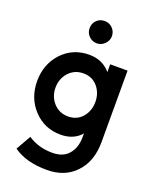

<svg xmlns="http://www.w3.org/2000/svg" viewBox="-169 -824 912 1132"><g transform="rotate(20 286.5 -258.0)"><path d="M358 -659Q358 -688 337 -709Q317 -729 288 -729Q258 -729 238 -709Q218 -689 218 -659Q218 -630 238 -610Q259 -589 288 -589Q316 -589 337 -610Q358 -631 358 -659ZM276 -396Q331 -396 365 -357Q399 -317 399 -261Q399 -205 365 -165Q331 -126 276 -126Q221 -126 185 -165Q149 -205 149 -261Q149 -317 185 -357Q221 -396 276 -396ZM271 -511Q169 -511 101 -439Q34 -366 34 -261Q34 -155 101 -83Q169 -10 271 -10Q345 -10 391 -55Q393 -58 395 -60Q397 -62 399 -65V-41Q399 25 364 66Q330 107 262 107Q175 107 109 63L56 156Q135 213 267 213Q379 213 446 141Q514 70 514 -53V-500H405V-451Q402 -455 399 -458Q396 -461 394 -463Q346 -511 271 -511Z"/></g></svg>

Font: Unageo
Style: SemiBold
Weight: 600
Designer: Richard Sepsi
Foundry: Richard Sepsi
Version: Version 2.000